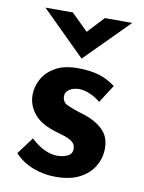

<svg xmlns="http://www.w3.org/2000/svg" viewBox="-79 -728 594 793"><g transform="rotate(10 218.0 -331.5)"><path d="M209 9Q158 9 112.5 -9Q67 -27 37 -60L90 -131Q120 -103 148 -90.5Q176 -78 199 -78Q225 -78 244 -87Q263 -96 263 -117Q263 -136 249.5 -146.5Q236 -157 214 -164Q192 -171 168 -178Q111 -197 84 -231.5Q57 -266 57 -309Q57 -342 74.5 -374.5Q92 -407 128.5 -428Q165 -449 223 -449Q274 -449 311 -438Q348 -427 381 -402L333 -327Q314 -343 290.5 -353.5Q267 -364 246 -365Q219 -365 202.5 -354Q186 -343 186 -327Q185 -301 208.5 -290Q232 -279 262 -270Q268 -268 274 -266.5Q280 -265 285 -263Q332 -247 361 -218.5Q390 -190 390 -141Q390 -102 370 -67.5Q350 -33 310 -12Q270 9 209 9ZM162 -672 232 -603 296 -672H411L231 -491H230L47 -672Z"/></g></svg>

Font: Reem Kufi SemiBold
Style: Regular
Weight: 600
Designer: Khaled Hosny
Version: Version 1.001